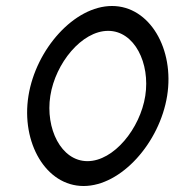

<svg xmlns="http://www.w3.org/2000/svg" viewBox="-20 -610 582 641"><path d="M75 -290C50 -134 133 11 259 11C385 11 513 -134 538 -290C563 -446 480 -590 354 -590C228 -590 100 -446 75 -290ZM148 -290C165 -399 253 -507 341 -507C429 -507 482 -399 465 -290C448 -181 360 -72 272 -72C184 -72 131 -181 148 -290Z"/></svg>

Font: Charger Sport
Style: Obl
Weight: 400
Designer: Jasper
Foundry: Cannot Into Space Fonts
Version: Version 1.1